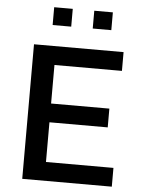

<svg xmlns="http://www.w3.org/2000/svg" viewBox="-59 -931 724 978"><g transform="rotate(5 303.0 -442.5)"><path d="M92 0V-688H550V-592H205V-395H503V-299H205V-96H550V0ZM178 -794V-885H273V-794ZM383 -794V-885H478V-794Z"/></g></svg>

Font: Saira Medium
Style: Regular
Weight: 500
Designer: Hector Gatti with collaboration of the Omnibus-Type team
Foundry: Omnibus-Type
Version: Version 1.100; ttfautohint (v1.8.3)